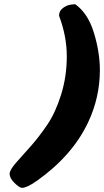

<svg xmlns="http://www.w3.org/2000/svg" viewBox="-20 -769 497 917"><path d="M262 -694Q262 -717 281 -731Q300 -745 320 -747L339 -749Q400 -706 428.5 -612.5Q457 -519 457 -434Q457 -304 401 -185Q326 -26 157 94Q109 128 86 128H83Q72 127 49 104.5Q26 82 26 61V58Q29 39 59 5.5Q89 -28 128 -72Q167 -116 206 -173.5Q245 -231 272 -317.5Q299 -404 299 -500Q299 -596 262 -694Z"/></svg>

Font: Mrs Sheppards
Style: Regular
Weight: 400
Version: Version 1.000